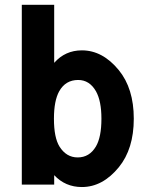

<svg xmlns="http://www.w3.org/2000/svg" viewBox="-20 -752 626 782"><path d="M298.3 -426.3Q247.1 -426.3 221.2 -380.4Q199.7 -341.8 199.7 -268.6Q199.7 -191.9 222.2 -155.3Q250 -110.8 296.4 -110.8Q344.2 -110.8 370.6 -155.3Q393.1 -193.4 393.1 -268.6Q393.1 -340.3 371.1 -379.9Q344.7 -426.3 298.3 -426.3ZM68.8 0V-732.4H200.7V-496.1Q245.6 -546.9 313.5 -546.9Q397.9 -546.9 463.9 -466.3Q524.9 -391.6 524.9 -268.6Q524.9 -145.5 463.9 -70.8Q397.9 9.8 313.5 9.8Q246.1 9.8 200.7 -38.6V0Z"/></svg>

Font: Consola Mono
Style: Bold
Weight: 700
Monospace: yes
Designer: Wojciech Kalinowski "wmk69" (wmk69@o2.pl)
Foundry: Wojciech Kalinowski "wmk69" (wmk69@o2.pl)
Version: Version 2.1.0